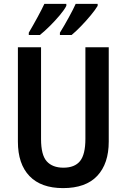

<svg xmlns="http://www.w3.org/2000/svg" viewBox="-20 -1050 651 987"><path d="M539 -322Q539 -209 480 -146Q421 -83 304 -83Q191 -83 131.5 -145Q72 -207 72 -322V-807H191V-335Q191 -253 220.5 -220.5Q250 -188 306 -188Q364 -188 391.5 -222Q419 -256 419 -336V-807H539ZM482 -1020Q471 -1001 447.5 -972.5Q424 -944 397 -916Q370 -888 348 -870H288V-882Q311 -919 334.5 -962Q358 -1005 369 -1030H482ZM321 -1020Q311 -1000 288 -972.5Q265 -945 237.5 -917.5Q210 -890 185 -870H128V-882Q151 -921 173.5 -962.5Q196 -1004 208 -1030H321Z"/></svg>

Font: Noto Sans Kannada UI Condensed SemiBold
Style: Regular
Weight: 600
Width: 3
Designer: Jelle Bosma - Monotype Design Team
Foundry: Monotype Imaging Inc.
Version: Version 2.005; ttfautohint (v1.8.4.7-5d5b)